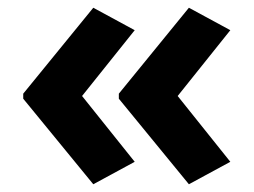

<svg xmlns="http://www.w3.org/2000/svg" viewBox="-20 -522 655 496"><path d="M40 -280 221 -502 328 -444 192 -274 328 -104 221 -46 40 -267ZM287 -280 468 -502 575 -444 439 -274 575 -104 468 -46 287 -267Z"/></svg>

Font: Noto Sans Armenian
Style: Bold
Weight: 700
Version: Version 2.007